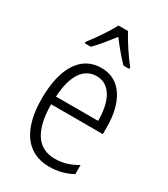

<svg xmlns="http://www.w3.org/2000/svg" viewBox="-191 -945 828 948"><g transform="rotate(30 222.5 -470.5)"><path d="M251 -858H197C174 -814 129 -748 97 -708V-699H131C160 -727 195 -772 224 -809C253 -771 287 -729 317 -699H350V-708C323 -741 275 -812 251 -858ZM230 -635C111 -635 49 -527 49 -357C49 -192 112 -83 248 -83C299 -83 340 -95 379 -116V-168C335 -142 297 -131 252 -131C154 -131 104 -208 103 -355H398V-396C398 -527 346 -635 230 -635ZM230 -588C310 -588 346 -505 345 -400H105C112 -525 157 -588 230 -588Z"/></g></svg>

Font: Noto Sans Kannada UI Condensed Light
Style: Regular
Weight: 300
Width: 3
Designer: Jelle Bosma - Monotype Design Team
Foundry: Monotype Imaging Inc.
Version: Version 2.005